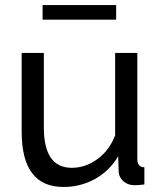

<svg xmlns="http://www.w3.org/2000/svg" viewBox="-20 -732 641 762"><path d="M66 -209V-522H154V-226Q154 -66 265 -66Q319 -66 366.5 -100.5Q414 -135 437 -195V-522H525V-100Q525 -69 553 -68V0Q538 2 529.5 2.5Q521 3 513 3Q488 3 470 -12.5Q452 -28 451 -51L449 -112Q415 -54 357.5 -22Q300 10 232 10Q66 10 66 -209ZM149 -654V-712H441V-654Z"/></svg>

Font: Raleway Medium
Style: Regular
Weight: 500
Designer: Matt McInerney, Pablo Impallari, Rodrigo Fuenzalida
Foundry: Matt McInerney, Pablo Impallari, Rodrigo Fuenzalida
Version: Version 4.026